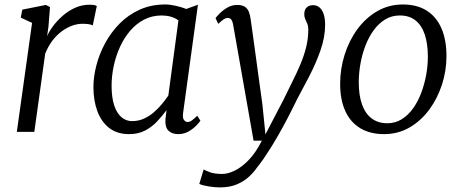

<svg xmlns="http://www.w3.org/2000/svg" viewBox="-20 -588 2054 856"><path d="M55 0 123 -486 72.5 -509.5 79.5 -545 184.5 -566 203 -556.5 196 -468.5 190 -427Q198.5 -447 216.2 -471Q234 -495 258.8 -517Q283.5 -539 314.2 -553Q345 -567 379.5 -567Q387 -567 396.8 -566Q406.5 -565 411.5 -561L393.5 -474.5Q387 -478.5 375.5 -480.2Q364 -482 347 -482Q325.5 -482 302.2 -473.8Q279 -465.5 256.2 -449Q233.5 -432.5 214.2 -407.5Q195 -382.5 181.5 -349L133 0Z M796.5 -86Q793 -61.5 800.5 -52.8Q808 -44 815.5 -44Q825.5 -44 835.5 -51.2Q845.5 -58.5 859.5 -72L873.5 -50Q870 -44 856.5 -29.5Q843 -15 821.8 -2.5Q800.5 10 774.5 10Q747.5 10 731.5 -5Q715.5 -20 717.5 -56L722.5 -97Q704 -72 681 -47.2Q658 -22.5 627.2 -6.2Q596.5 10 555.5 10Q502.5 10 467.2 -17.2Q432 -44.5 414.2 -92Q396.5 -139.5 396.5 -200Q396.5 -246 409.8 -297Q423 -348 449 -396Q475 -444 513.5 -483Q552 -522 603 -545Q654 -568 717 -568Q737.5 -568 763.5 -562.2Q789.5 -556.5 810.5 -548L862.5 -567ZM775.5 -497Q760 -508.5 741 -513.8Q722 -519 701 -519Q658 -519 622.8 -500.8Q587.5 -482.5 560.5 -451Q533.5 -419.5 515 -379Q496.5 -338.5 487 -293.8Q477.5 -249 477.5 -205Q477.5 -153 489.2 -118Q501 -83 521.5 -65.5Q542 -48 568.5 -48Q597.5 -48 622 -59.2Q646.5 -70.5 666.8 -88.2Q687 -106 703 -125.5Q719 -145 730.5 -162Z M1020 -474.5Q1016.5 -495 1010.5 -501.5Q1004.5 -508 996 -508Q986.5 -508 976.8 -501.5Q967 -495 953 -481.5L941 -507Q944.5 -513 958.5 -527.2Q972.5 -541.5 993 -553.8Q1013.5 -566 1037 -566Q1059.5 -566 1071.8 -557.8Q1084 -549.5 1089.8 -534.5Q1095.5 -519.5 1098 -499Q1104.5 -452.5 1111 -405.8Q1117.5 -359 1123.8 -312.2Q1130 -265.5 1136.5 -218.8Q1143 -172 1149.5 -125.5L1163.5 11L1244.5 -144.5Q1264 -185.5 1283.5 -224Q1303 -262.5 1319 -300.5Q1335 -338.5 1344.8 -377.2Q1354.5 -416 1354.5 -457Q1354.5 -471.5 1350 -482.2Q1345.5 -493 1341 -502.8Q1336.5 -512.5 1336.5 -523.5Q1336.5 -545.5 1347.8 -555.2Q1359 -565 1375 -565Q1392.5 -565 1404.5 -554.8Q1416.5 -544.5 1423 -525Q1429.5 -505.5 1429.5 -477.5Q1429.5 -422 1408.5 -362.5Q1387.5 -303 1358.2 -247Q1329 -191 1304.5 -145.5Q1282 -99 1261 -59Q1240 -19 1220.8 14.5Q1201.5 48 1184.5 75Q1167.5 102 1153 122.8Q1138.5 143.5 1126.5 158Q1113.5 177.5 1091.8 198.2Q1070 219 1037.8 233.2Q1005.5 247.5 960.5 247.5Q939 247.5 911.2 243.2Q883.5 239 868.5 232L888 167.5Q895.5 172 915.8 179.8Q936 187.5 970.5 187.5Q995.5 187.5 1026 173Q1056.5 158.5 1088.2 126Q1120 93.5 1147.5 39H1110.5Z M1776 -568Q1839 -568 1882.2 -540.8Q1925.5 -513.5 1948 -462Q1970.5 -410.5 1970.5 -337.5Q1970.5 -272 1950.2 -210Q1930 -148 1893 -98.2Q1856 -48.5 1805 -19.2Q1754 10 1692.5 10Q1630.5 10 1586.5 -16.2Q1542.5 -42.5 1519.5 -92.8Q1496.5 -143 1496.5 -214Q1496.5 -281 1516.5 -344.2Q1536.5 -407.5 1573.5 -458Q1610.5 -508.5 1662 -538.2Q1713.5 -568 1776 -568ZM1762.5 -519Q1726 -519 1696.8 -501Q1667.5 -483 1645.5 -452.5Q1623.5 -422 1608.8 -383.2Q1594 -344.5 1586.8 -302.8Q1579.5 -261 1579.5 -221Q1579.5 -163 1594 -122.2Q1608.5 -81.5 1637 -60Q1665.5 -38.5 1707 -38.5Q1742.5 -38.5 1771.2 -56.5Q1800 -74.5 1821.8 -105Q1843.5 -135.5 1858 -174Q1872.5 -212.5 1880 -254Q1887.5 -295.5 1887.5 -335Q1887.5 -393 1873.8 -434Q1860 -475 1832.5 -497Q1805 -519 1762.5 -519Z"/></svg>

Font: Merriweather Light
Style: Italic
Weight: 300
Italic angle: -7.8°
Designer: Eben Sorkin
Foundry: Eben Sorkin
Version: Version 2.101